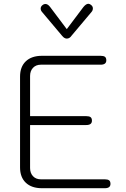

<svg xmlns="http://www.w3.org/2000/svg" viewBox="-20 -995 665 1015"><path d="M86 -110V-590Q86 -642 116.5 -671Q147 -700 202 -700H512Q528 -700 535 -694.5Q542 -689 542 -676Q542 -653 512 -653H196Q170 -653 154.5 -636.5Q139 -620 139 -593V-381H436Q452 -381 459 -375.5Q466 -370 466 -357Q466 -334 436 -334H139V-107Q139 -80 154.5 -63.5Q170 -47 196 -47H534Q550 -47 557 -41.5Q564 -36 564 -23Q564 0 534 0H202Q147 0 116.5 -29Q86 -58 86 -110ZM308 -806 202 -932Q195 -940 195 -950Q195 -961 206 -969Q212 -974 220 -974Q233 -974 245 -958L333 -841L421 -958Q435 -975 447 -975Q453 -975 460 -970Q471 -962 471 -951Q471 -940 464 -932L358 -806Q348 -791 333 -791Q320 -791 308 -806Z"/></svg>

Font: Kodchasan ExtraLight
Style: Regular
Weight: 275
Version: Version 1.000; ttfautohint (v1.6)